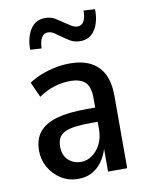

<svg xmlns="http://www.w3.org/2000/svg" viewBox="-83 -781 652 850"><g transform="rotate(-10 243.0 -356.0)"><path d="M200 9Q158 9 124 -12Q90 -33 70 -68Q50 -103 50 -144Q50 -195 76 -227Q102 -259 154.5 -274Q207 -289 287 -289H341V-225H299Q256 -225 226.5 -221Q197 -217 179 -208Q161 -199 153 -183.5Q145 -168 145 -144Q145 -107 168 -85Q191 -63 226 -63Q252 -63 275.5 -79.5Q299 -96 313.5 -125Q328 -154 328 -191V-333Q328 -382 306.5 -403Q285 -424 238 -424Q205 -424 169 -413.5Q133 -403 97 -378L66 -447Q93 -465 123.5 -476.5Q154 -488 186.5 -494.5Q219 -501 251 -501Q306 -501 344 -481.5Q382 -462 401.5 -423.5Q421 -385 421 -324V0H335V-105H336Q326 -71 307 -45Q288 -19 261.5 -5Q235 9 200 9ZM140 -588 89 -591Q89 -647 112 -682.5Q135 -718 178 -718Q205 -718 224.5 -705.5Q244 -693 260 -682Q272 -674 286 -665Q300 -656 314 -656Q333 -656 342.5 -673Q352 -690 352 -721L403 -718Q404 -661 381 -625.5Q358 -590 315 -590Q288 -590 268 -602.5Q248 -615 233 -626Q221 -635 207.5 -644Q194 -653 179 -653Q161 -653 151 -636.5Q141 -620 140 -588Z"/></g></svg>

Font: Nunito Sans 10pt Condensed SemiBold
Style: Regular
Weight: 600
Width: 3
Designer: Vernon Adams
Foundry: Vernon Adams
Version: Version 3.101;gftools[0.9.27]